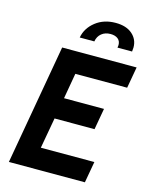

<svg xmlns="http://www.w3.org/2000/svg" viewBox="-133 -996 848 1081"><g transform="rotate(15 291.5 -456.0)"><path d="M149 -700H583L561 -576H259L233 -427H466L444 -303H211L179 -124H491L469 0H26ZM405 -912Q467 -912 502 -881.5Q537 -851 537 -804Q537 -796 535 -780H450Q452 -790 452 -795Q452 -819 436 -831.5Q420 -844 393 -844Q362 -844 341 -827Q320 -810 315 -780H230Q240 -836 288 -874Q336 -912 405 -912Z"/></g></svg>

Font: Cabin
Style: Bold Italic
Weight: 700
Italic angle: -7°
Designer: Pablo Impallari
Foundry: Pablo Impallari. http://www.impallari.com Igino Marini. http://www.ikern.com
Version: Version 2.200